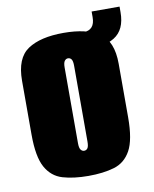

<svg xmlns="http://www.w3.org/2000/svg" viewBox="-70 -615 543 677"><g transform="rotate(-10 202.0 -276.5)"><path d="M193 8Q140 8 101 -3.5Q62 -15 41 -53Q20 -91 20 -170V-363Q20 -444 65 -474Q110 -504 193 -504Q276 -504 321 -474Q366 -444 366 -363V-171Q366 -91 345 -53Q324 -15 285 -3.5Q246 8 193 8ZM193 -82Q201 -82 205.5 -88.5Q210 -95 210 -112V-383Q210 -400 205.5 -406.5Q201 -413 193 -413Q186 -413 181 -406.5Q176 -400 176 -383V-112Q176 -95 181 -88.5Q186 -82 193 -82ZM241 -428V-494H262Q304 -494 304 -541V-561H404V-541Q404 -478 363.5 -453Q323 -428 241 -428Z"/></g></svg>

Font: Alumni Sans Thin Black
Style: Regular
Weight: 900
Version: Version 1.018